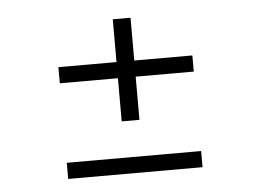

<svg xmlns="http://www.w3.org/2000/svg" viewBox="-37 -494 635 474"><g transform="rotate(-5 280.0 -257.5)"><path d="M258 -196V-303H114V-343H258V-449H302V-343H446V-303H302V-196ZM114 -66V-106H447V-66Z"/></g></svg>

Font: Baskervville
Style: Regular
Weight: 400
Designer: Alexis Faudot, Rémi Forte, Morgane Pierson, Rafael Ribas, Tanguy Vanlaeys, Rosalie Wagner, Thomas Huot-Marchand
Foundry: ANRT
Version: Version 1.100